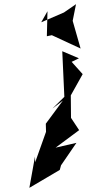

<svg xmlns="http://www.w3.org/2000/svg" viewBox="-20 -860 417 922"><path d="M287 -800 178 -753 208 -806 205 -686 229 -691 367 -627 329 -760 345 -840ZM359 -580 279 -614C282 -541 286 -468 289 -395L232 -339L282 -377L200 -266L201 -227L149 -81L148 -108L121 42L267 -44L273 -66L347 -174L247 -151L360 -235L321 -294L320 -402L377 -504C359 -524 342 -543 324 -563Z"/></svg>

Font: Charger Distortion
Style: 2It
Weight: 400
Designer: Jasper
Foundry: Cannot Into Space Fonts
Version: Version 0.98